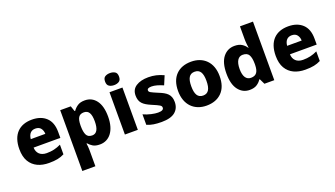

<svg xmlns="http://www.w3.org/2000/svg" viewBox="-79 -1434 4088 2341"><g transform="rotate(-20 1964.5 -263.5)"><path d="M309.1 -559.1C149.4 -559.1 43.9 -465.3 43.9 -271C43.9 -207 56.2 -153.8 80.6 -112.3C129.4 -28.8 218.3 9.8 329.1 9.8C373.5 9.8 411.1 6.8 441.4 0.5C471.7 -5.9 500.5 -15.6 527.8 -29.8V-154.8C466.8 -125.5 412.6 -112.8 342.8 -112.8C262.2 -112.8 216.3 -158.7 213.9 -231H561V-309.1C561 -391.1 538.6 -453.1 493.2 -495.6C447.8 -538.1 386.2 -559.1 309.1 -559.1ZM312 -441.9C343.3 -441.9 366.7 -432.1 381.8 -412.6C397 -392.6 405.3 -368.7 405.8 -339.8H216.8C224.1 -410.6 259.8 -441.9 312 -441.9Z M995.1 -559.1C956.5 -559.1 925.3 -551.3 901.4 -535.2C877.4 -519 858.4 -500.5 844.2 -479H835.9L812 -548.8H674.8V240.2H844.2V27.8C844.2 -3.9 840.8 -31.7 836.9 -57.1H844.2C857.4 -40.5 875.5 -25.4 897.9 -11.2C919.9 2.9 950.7 9.8 990.2 9.8C1108.9 9.8 1197.3 -88.9 1197.3 -275.9C1197.3 -368.2 1178.7 -438.5 1142.1 -486.8C1105.5 -535.2 1056.2 -559.1 995.1 -559.1ZM936 -425.8C996.1 -425.8 1024.9 -380.9 1024.9 -277.8C1024.9 -176.8 996.1 -126 938 -126C901.9 -126 877.4 -139.2 864.3 -165C851.1 -190.9 844.2 -228.5 844.2 -276.9V-292C845.7 -381.3 868.2 -425.8 936 -425.8Z M1399.4 -767.1C1374 -767.1 1352.5 -761.7 1335 -751C1316.9 -740.2 1308.1 -719.7 1308.1 -689C1308.1 -659.2 1316.9 -638.7 1335 -627.4C1352.5 -616.2 1374 -610.8 1399.4 -610.8C1423.3 -610.8 1444.3 -616.2 1462.4 -627.4C1480.5 -638.7 1489.3 -659.2 1489.3 -689C1489.3 -719.7 1480.5 -740.2 1462.4 -751C1444.3 -761.7 1423.3 -767.1 1399.4 -767.1ZM1314.5 -548.8V0H1482.4V-548.8Z M2022 -166C2022 -262.2 1970.2 -299.8 1875 -337.9C1780.8 -377.9 1762.2 -385.3 1762.2 -410.2C1762.2 -430.2 1781.7 -439.9 1820.3 -439.9C1861.3 -439.9 1914.6 -423.8 1969.2 -399.9L2017.1 -514.2C1950.7 -544.9 1890.6 -559.1 1820.3 -559.1C1753.4 -559.1 1700.2 -545.9 1659.7 -519.5C1619.1 -493.2 1599.1 -454.1 1599.1 -401.9C1599.1 -309.6 1645 -272 1742.2 -230C1842.8 -187.5 1860.4 -178.2 1860.4 -150.9C1860.4 -127 1838.9 -112.8 1788.1 -112.8C1764.2 -112.8 1734.9 -116.7 1700.2 -124.5C1665.5 -132.3 1631.8 -143.6 1600.1 -158.2V-22C1629.4 -9.8 1658.7 -1.5 1687.5 2.9C1716.3 7.3 1750.5 9.8 1789.1 9.8C1869.1 9.8 1928.2 -5.9 1965.8 -37.6C2003.4 -69.3 2022 -111.8 2022 -166Z M2644 -275.9C2644 -458 2532.2 -559.1 2376 -559.1C2292 -559.1 2226.1 -534.7 2177.7 -485.8C2129.4 -436.5 2105 -366.7 2105 -275.9C2105 -93.3 2216.8 9.8 2373 9.8C2457 9.8 2523.4 -15.1 2571.8 -64.5C2620.1 -113.8 2644 -184.1 2644 -275.9ZM2275.9 -275.9C2275.9 -377.4 2305.2 -429.2 2374 -429.2C2444.8 -429.2 2473.1 -377.4 2473.1 -275.9C2473.1 -173.8 2444.8 -120.1 2375 -120.1C2304.7 -120.1 2275.9 -173.8 2275.9 -275.9Z M2933.1 9.8C2971.7 9.8 3003.4 2 3027.3 -13.7C3051.3 -29.3 3069.8 -48.3 3084 -70.8H3090.8L3125 0H3252.9V-759.8H3084V-597.2C3084 -575.2 3085 -552.7 3087.4 -530.8C3089.8 -508.3 3091.8 -491.2 3093.8 -479H3089.8C3075.2 -502 3056.2 -521 3032.2 -536.1C3008.3 -551.3 2976.6 -559.1 2938 -559.1C2877 -559.1 2827.1 -535.2 2789.1 -487.3C2751 -439 2731.9 -368.2 2731.9 -273.9C2731.9 -180.7 2750.5 -109.9 2788.1 -62C2825.2 -14.2 2873.5 9.8 2933.1 9.8ZM2997.1 -124C2938.5 -124 2901.9 -170.9 2901.9 -271C2901.9 -372.6 2938 -422.9 2995.1 -422.9C3034.7 -422.9 3061.5 -410.2 3075.7 -384.3C3089.8 -358.4 3097.2 -320.8 3097.2 -272V-256.8C3095.7 -167.5 3068.8 -124 2997.1 -124Z M3635.3 -559.1C3475.6 -559.1 3370.1 -465.3 3370.1 -271C3370.1 -207 3382.3 -153.8 3406.7 -112.3C3455.6 -28.8 3544.4 9.8 3655.3 9.8C3699.7 9.8 3737.3 6.8 3767.6 0.5C3797.9 -5.9 3826.7 -15.6 3854 -29.8V-154.8C3793 -125.5 3738.8 -112.8 3668.9 -112.8C3588.4 -112.8 3542.5 -158.7 3540 -231H3887.2V-309.1C3887.2 -391.1 3864.7 -453.1 3819.3 -495.6C3773.9 -538.1 3712.4 -559.1 3635.3 -559.1ZM3638.2 -441.9C3669.4 -441.9 3692.9 -432.1 3708 -412.6C3723.1 -392.6 3731.4 -368.7 3731.9 -339.8H3543C3550.3 -410.6 3585.9 -441.9 3638.2 -441.9Z"/></g></svg>

Font: Noto Reveo Sans
Style: Regular
Weight: 800
Designer: Monotype Design Team
Foundry: Monotype Imaging Inc.
Version: Version 2.007